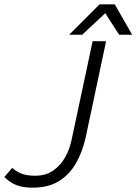

<svg xmlns="http://www.w3.org/2000/svg" viewBox="-63 -857 629 885"><path d="M332 -224Q318 -160 288.5 -107Q259 -54 210 -23Q161 8 87 8Q57 8 33.5 2.5Q10 -3 -8.5 -14Q-27 -25 -43 -41L-7 -83Q12 -67 35.5 -57Q59 -47 99 -47Q146 -47 180 -69.5Q214 -92 235.5 -129Q257 -166 266 -208L364 -667H426ZM396 -837H466L546 -697H486ZM466 -837 316 -697H256L396 -837Z"/></svg>

Font: Epunda Sans Light
Style: Italic
Weight: 300
Italic angle: -12.0243°
Designer: Simon Atzbach
Foundry: typofactur
Version: Version 2.204